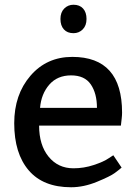

<svg xmlns="http://www.w3.org/2000/svg" viewBox="-20 -780 570 810"><path d="M290 -760Q316 -760 330.5 -744Q345 -728 345 -700Q345 -672 329 -656Q313 -640 290 -640Q264 -640 249.5 -656Q235 -672 235 -700Q235 -728 251 -744Q267 -760 290 -760ZM490 -250H145Q145 -168 185 -119Q225 -70 290 -70Q334 -70 376 -84Q418 -98 438 -112L458 -125L493 -73Q483 -64 464 -50Q445 -36 389 -13Q333 10 280 10Q162 10 101 -61.5Q40 -133 40 -260Q40 -381 108.5 -460.5Q177 -540 285 -540Q495 -540 495 -305Q495 -294 493.5 -281Q492 -268 491 -259ZM149 -325H389Q389 -386 363 -424Q337 -462 280 -462Q222 -462 188 -423Q154 -384 149 -325Z"/></svg>

Font: Bitter
Style: Regular
Weight: 400
Designer: Sol Matas
Foundry: Sol Matas
Version: Version 1.300;PS 001.300;hotconv 1.0.70;makeotf.lib2.5.58329